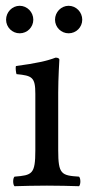

<svg xmlns="http://www.w3.org/2000/svg" viewBox="-20 -641 311 663"><path d="M1 -573C1 -547 22 -526 48 -526C74 -526 95 -547 95 -573C95 -599 74 -621 48 -621C22 -621 1 -599 1 -573ZM170 -573C170 -547 191 -526 217 -526C243 -526 264 -547 264 -573C264 -599 243 -621 217 -621C191 -621 170 -599 170 -573ZM181 -122V-321.3C181 -371 185 -435 185 -435C185 -439 180 -442 172 -442C143.5 -431 104 -422 35 -413C33 -407 35 -391 37 -385C91.5 -379.9 102 -374 102 -317V-122C102 -39 91 -36 30 -31C24 -25 24 -4 30 2C63 1 102 0 142 0C182 0 220 1 253 2C259 -4 259 -25 253 -31C192 -35 181 -39 181 -122Z"/></svg>

Font: Libertinus Math
Style: Regular
Weight: 400
Designer: Philipp H. Poll
Foundry: Khaled Hosny
Version: Version 6.2